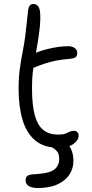

<svg xmlns="http://www.w3.org/2000/svg" viewBox="-20 -726 460 960"><path d="M273 13Q200 13 156 -24Q112 -61 92.5 -127.5Q73 -194 73 -282Q73 -337 79 -381.5Q85 -426 93 -465.5Q101 -505 106 -544Q112 -593 115 -623.5Q118 -654 121 -679Q123 -690 128.5 -698Q134 -706 147 -706Q175 -706 180 -668Q185 -630 175 -557Q169 -513 163 -481Q157 -449 152 -420.5Q147 -392 143.5 -360.5Q140 -329 140 -286Q140 -199 154.5 -148Q169 -97 198 -75Q227 -53 270 -53Q295 -53 307.5 -58Q320 -63 328.5 -67.5Q337 -72 350 -72Q361 -72 367 -65Q373 -58 373 -47Q373 -25 347 -6Q321 13 273 13ZM148 -387Q126 -377 114.5 -384Q103 -391 103 -405Q103 -423 113.5 -436.5Q124 -450 163 -464Q187 -473 214 -480Q241 -487 269 -491Q297 -495 322 -495Q335 -495 344.5 -491Q354 -487 360 -479.5Q366 -472 366 -460Q366 -446 358 -440Q350 -434 331 -432Q290 -429 258.5 -422.5Q227 -416 200.5 -407Q174 -398 148 -387ZM169 214Q139 214 123.5 204Q108 194 108 176Q108 160 117.5 153Q127 146 156 145Q226 141 251 122Q276 103 276 69Q276 46 267.5 34Q259 22 248 15.5Q237 9 228.5 3Q220 -3 220 -13Q220 -24 229 -30.5Q238 -37 254 -37Q293 -37 320 -4.5Q347 28 347 78Q347 138 300 176Q253 214 169 214Z"/></svg>

Font: Shantell Sans Light
Style: Regular
Weight: 300
Designer: Stephen Nixon, Anya Danilova, Shantell Martin
Foundry: Arrow Type
Version: Version 1.011;[c5ecc13dd]